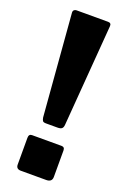

<svg xmlns="http://www.w3.org/2000/svg" viewBox="-145 -790 553 839"><g transform="rotate(20 132.0 -371.0)"><path d="M214 -24Q214 0 187 0H69Q47 0 47 -21V-145Q47 -163 62 -163H199Q214 -163 214 -147ZM182 -254Q181 -242 175 -237Q169 -232 155 -232H102Q90 -232 86.5 -236.5Q83 -241 81 -252L43 -724Q42 -733 46.5 -737.5Q51 -742 58 -742H205Q221 -742 219 -725Z"/></g></svg>

Font: Libre Franklin Thin
Style: Bold
Weight: 700
Version: Version 3.000